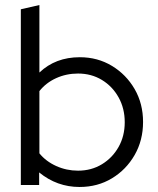

<svg xmlns="http://www.w3.org/2000/svg" viewBox="-20 -737 630 765"><path d="M63 0V-700L137 -717V-448Q201 -509 298 -509Q369 -509 426 -474.5Q483 -440 516.5 -382Q550 -324 550 -251Q550 -178 516.5 -119.5Q483 -61 426 -26.5Q369 8 297 8Q207 8 136 -50V0ZM291 -57Q344 -57 386 -82.5Q428 -108 452.5 -151.5Q477 -195 477 -250Q477 -305 452.5 -349Q428 -393 386 -418.5Q344 -444 291 -444Q244 -444 203.5 -425.5Q163 -407 137 -374V-126Q163 -94 204 -75.5Q245 -57 291 -57Z"/></svg>

Font: Red Hat Display VF
Style: Regular
Weight: 300
Designer: Pentagram, MCKL
Foundry: Pentagram, MCKL
Version: Version 1.023